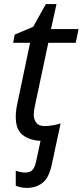

<svg xmlns="http://www.w3.org/2000/svg" viewBox="-20 -678 404 938"><path d="M111 240Q95 240 80 236.5Q65 233 57 229V156Q68 160 79.5 162.5Q91 165 103 165Q126 165 138 153Q150 141 157 108L178 10Q126 8 91.5 -18Q57 -44 57 -107Q57 -139 66 -178L127 -469H44L52 -509L142 -547L204 -658H256L229 -536H364L350 -469H216L154 -177Q151 -164 148 -147.5Q145 -131 145 -117Q145 -94 157.5 -78Q170 -62 198 -62Q216 -62 236.5 -65.5Q257 -69 276 -75L233 126Q219 192 187 216Q155 240 111 240Z"/></svg>

Font: Noto Sans IKEA
Style: Italic
Weight: 400
Italic angle: -12°
Designer: Monotype Design Team
Foundry: Monotype Imaging Inc.
Version: Version 2.001